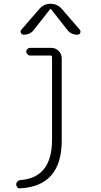

<svg xmlns="http://www.w3.org/2000/svg" viewBox="-20 -775 540 1025"><path d="M85.9 230.5Q78.1 231.4 72.3 224.6Q66.4 217.8 66.4 209Q66.4 201.2 72.3 194.8Q78.1 188.5 85.9 186.5Q257.8 175.8 257.8 -29.3V-469.7Q257.8 -478.5 250 -478.5H140.6Q132.8 -478.5 126.5 -485.4Q120.1 -492.2 120.1 -500Q120.1 -507.8 126.5 -513.7Q132.8 -519.5 140.6 -519.5H253.9Q277.3 -519.5 293.5 -502.9Q309.6 -486.3 309.6 -462.9V-25.4Q309.6 219.7 85.9 230.5ZM311.5 -725.6 406.2 -616.2Q412.1 -608.4 408.2 -599.1Q404.3 -589.8 393.6 -589.8Q358.4 -589.8 338.9 -616.2L252 -726.6Q251 -727.5 250 -727.5L248 -726.6L161.1 -616.2Q141.6 -589.8 106.4 -589.8Q96.7 -589.8 91.8 -599.1Q86.9 -608.4 93.8 -616.2L188.5 -725.6Q212.9 -754.9 250 -754.9Q287.1 -754.9 311.5 -725.6Z"/></svg>

Font: Rounded-X Mgen+ 1mn light
Style: Regular
Weight: 200
Designer: [Source Han Sans]
Ryoko NISHIZUKA  (kana & ideographs); Paul D. Hunt (Latin, Greek & Cyrillic); Wenlong ZHANG  (bopomofo
Version: Version 1.059.20150602